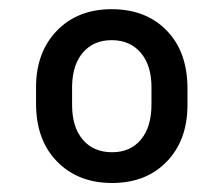

<svg xmlns="http://www.w3.org/2000/svg" viewBox="-20 -741 495 424"><path d="M59.6 -548.3Q59.6 -625.5 105.5 -673.1Q151.4 -720.7 226.6 -720.7Q302.2 -720.7 348.1 -673.6Q394 -626.5 394 -545.4V-509.3Q394 -431.6 348.4 -384.3Q302.7 -336.9 227.5 -336.9Q152.3 -336.9 106 -384.3Q59.6 -431.6 59.6 -512.2ZM139.2 -509.3Q139.2 -460.4 162.8 -432.6Q186.5 -404.8 227.5 -404.8Q268.1 -404.8 291.3 -432.9Q314.5 -460.9 314.5 -510.3V-548.3Q314.5 -596.7 290.8 -624.5Q267.1 -652.3 226.6 -652.3Q187 -652.3 163.6 -625.5Q140.1 -598.6 139.2 -551.3Z"/></svg>

Font: APIMedia Roboto
Style: Regular
Weight: 400
Designer: Google
Version: Version 2.137; 2017